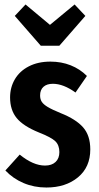

<svg xmlns="http://www.w3.org/2000/svg" viewBox="-20 -821 440 857"><path d="M368 -482 317 -408Q263 -447 216 -447Q189 -447 174 -433.5Q159 -420 159 -395Q159 -378 166.5 -366.5Q174 -355 193 -343.5Q212 -332 251 -316Q319 -289 351 -252.5Q383 -216 383 -154Q383 -75 328 -29.5Q273 16 187 16Q132 16 85 -4Q38 -24 4 -60L68 -131Q128 -82 181 -82Q211 -82 228 -98Q245 -114 245 -142Q245 -173 227 -190.5Q209 -208 153 -230Q84 -258 54.5 -294Q25 -330 25 -386Q25 -431 46.5 -467.5Q68 -504 109 -525Q150 -546 205 -546Q254 -546 295.5 -529.5Q337 -513 368 -482ZM361 -750 245 -617H162L46 -750L94 -801L203 -710L313 -801Z"/></svg>

Font: Fira Sans Compressed SemiBold
Style: Regular
Weight: 600
Width: 1
Designer: bBox Type GmbH & Carrois Corporate GbR & Edenspiekermann AG
Foundry: bBox Type GmbH & Carrois Corporate GbR & Edenspiekermann AG
Version: Version 4.301